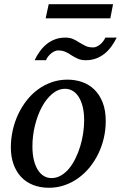

<svg xmlns="http://www.w3.org/2000/svg" viewBox="-20 -867 566 899"><path d="M374 -304.2Q374 -339.8 367.2 -367.2Q360.4 -394.5 348.6 -413.1Q336.9 -431.6 320.6 -441.4Q304.2 -451.2 285.2 -451.2Q252.4 -451.2 224.4 -427.5Q196.3 -403.8 175.8 -365.5Q155.3 -327.1 143.6 -279.1Q131.8 -231 131.8 -182.1Q131.8 -145 138.7 -117.2Q145.5 -89.4 157.7 -70.6Q169.9 -51.8 186 -42.5Q202.1 -33.2 221.2 -33.2Q244.6 -33.2 265.4 -45.2Q286.1 -57.1 303 -77.4Q319.8 -97.7 333 -124.5Q346.2 -151.4 355.5 -181.4Q364.7 -211.4 369.4 -243.2Q374 -274.9 374 -304.2ZM475.1 -299.8Q475.1 -259.3 466.1 -220.5Q457 -181.6 440.2 -147Q423.3 -112.3 399.7 -83.3Q376 -54.2 346.4 -33Q316.9 -11.7 282.2 0.2Q247.6 12.2 209 12.2Q168 12.2 134.8 -1Q101.6 -14.2 78.6 -38.8Q55.7 -63.5 43.2 -98.4Q30.8 -133.3 30.8 -176.8Q30.8 -217.3 39.6 -256.6Q48.3 -295.9 64.7 -331.1Q81.1 -366.2 104.5 -396.2Q127.9 -426.3 157.5 -448Q187 -469.7 221.9 -481.9Q256.8 -494.1 295.9 -494.1Q332 -494.1 364.5 -482.9Q397 -471.7 421.6 -447.8Q446.3 -423.8 460.7 -387.2Q475.1 -350.6 475.1 -299.8ZM526.4 -690.9Q515.6 -668.9 501.7 -649.7Q487.8 -630.4 470 -616Q452.1 -601.6 430.2 -593.3Q408.2 -585 381.3 -585Q360.8 -585 345.7 -591.6Q330.6 -598.1 314.9 -607.9Q308.6 -612.3 302.2 -616.2Q295.9 -620.1 288.3 -623.5Q280.8 -627 271.7 -628.9Q262.7 -630.9 251 -630.9Q244.6 -630.9 236.6 -627.4Q228.5 -624 220.7 -617.9Q212.9 -611.8 206.1 -603.5Q199.2 -595.2 195.3 -585H142.1Q152.3 -606.9 166.3 -626.2Q180.2 -645.5 197.8 -659.9Q215.3 -674.3 237.3 -682.6Q259.3 -690.9 286.1 -690.9Q306.6 -690.9 322 -684.3Q337.4 -677.7 353 -667Q365.7 -659.7 379.9 -652.3Q394 -645 417 -645Q423.8 -645 431.9 -648.4Q439.9 -651.9 447.8 -658Q455.6 -664.1 462.2 -672.4Q468.8 -680.7 473.1 -690.9ZM496.6 -781.2H193.8L208 -847.2H509.3Z"/></svg>

Font: Charis SIL Viet
Style: Italic
Weight: 400
Italic angle: -11°
Foundry: SIL International
Version: Version 5.000